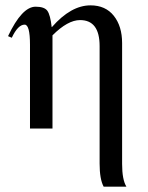

<svg xmlns="http://www.w3.org/2000/svg" viewBox="-20 -480 552 717"><path d="M452 217H367Q352 189 352 131V-308Q352 -405 279 -405Q233 -405 176 -348V0H92V-313Q92 -388 72 -388Q47 -388 24 -339L10 -345Q62 -455 113 -455Q146 -455 157 -439.5Q168 -424 173 -379H174Q245 -460 318 -460Q374 -460 405 -421Q436 -382 436 -319V132Q436 191 452 217Z"/></svg>

Font: STIX MathJax Main
Style: Regular
Weight: 400
Designer: MicroPress Inc., with final additions and corrections provided by Coen Hoffman, Elsevier (retired)
Version: Version 1.1.1